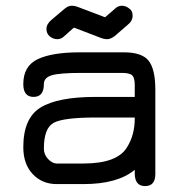

<svg xmlns="http://www.w3.org/2000/svg" viewBox="-20 -629 620 656"><path d="M239.3 -532.2Q235.4 -534.2 233.4 -534.2Q231.4 -534.2 228.5 -531.2L200.2 -505.9Q189.5 -495.1 175.8 -495.1Q162.1 -495.1 150.4 -504.4Q138.7 -513.7 138.7 -530.3Q138.7 -546.9 156.2 -561.5L200.2 -598.6Q212.9 -609.4 224.6 -609.4Q236.3 -609.4 248 -604.5L333 -572.3Q335.9 -570.3 337.9 -570.3Q339.8 -570.3 342.8 -573.2L372.1 -598.6Q382.8 -609.4 396.5 -609.4Q410.2 -609.4 421.9 -599.6Q433.6 -591.8 433.1 -574.2Q432.6 -556.6 415 -543L372.1 -505.9Q357.4 -495.1 346.7 -495.1Q335.9 -495.1 323.2 -500ZM306.6 -297.9H440.4V-338.9Q440.4 -363.3 431.6 -371.6Q422.9 -379.9 396.5 -379.9H258.8Q182.6 -379.9 156.2 -371.6Q129.9 -363.3 129.9 -341.8Q129.9 -297.9 94.7 -297.9Q59.6 -297.9 59.6 -341.8Q59.6 -403.3 108.9 -426.8Q158.2 -450.2 252 -450.2H403.3Q465.8 -450.2 488.3 -420.9Q510.7 -391.6 510.7 -323.2V-34.2Q510.7 6.8 475.6 6.8Q440.4 6.8 440.4 -37.1V-48.8Q381.8 0 264.6 0H173.8Q124 0 91.8 -34.2Q59.6 -68.4 59.6 -126Q59.6 -225.6 118.7 -261.7Q177.7 -297.9 306.6 -297.9ZM440.4 -227.5H306.6Q197.3 -227.5 163.6 -209.5Q129.9 -191.4 129.9 -121.1Q129.9 -100.6 144.5 -85.4Q159.2 -70.3 173.8 -70.3H264.6Q380.9 -70.3 414.1 -126Q440.4 -168 440.4 -223.6Q440.4 -225.6 440.4 -227.5Z"/></svg>

Font: Jura
Style: DemiBold
Weight: 600
Version: Version 2.5